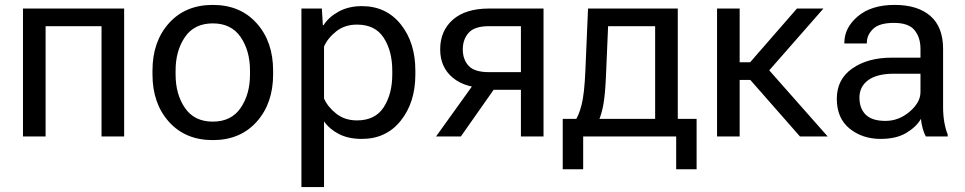

<svg xmlns="http://www.w3.org/2000/svg" viewBox="-20 -548 3876 771"><path d="M72.3 -513.7H478.5V0H387.7V-442.9H163.1V0H72.3Z M592.3 -249V-264.6Q592.3 -380.9 658.2 -454.6Q724.1 -528.3 834.5 -528.3Q944.8 -528.3 1010.7 -454.6Q1076.7 -380.9 1076.7 -264.6V-249Q1076.7 -132.8 1010.7 -59.1Q944.8 14.6 834.5 14.6Q724.1 14.6 658.2 -59.1Q592.3 -132.8 592.3 -249ZM685.1 -264.6V-249Q685.1 -169.4 722.7 -114.5Q760.3 -59.6 834.5 -59.6Q908.7 -59.6 946.3 -114.5Q983.9 -169.4 983.9 -249V-264.6Q983.9 -344.2 946.3 -399.2Q908.7 -454.1 834.5 -454.1Q760.3 -454.1 722.7 -399.2Q685.1 -344.2 685.1 -264.6Z M1190.4 203.1V-513.7H1272.5L1276.4 -446.8H1279.3Q1298.8 -478.5 1339.1 -501Q1379.4 -523.4 1433.1 -523.4Q1530.8 -523.4 1589.4 -450.2Q1647.9 -377 1647.9 -264.6V-249Q1647.9 -136.7 1589.4 -63.5Q1530.8 9.8 1433.1 9.8Q1379.4 9.8 1341.6 -9.5Q1303.7 -28.8 1281.2 -60.5V203.1ZM1281.2 -152.3Q1296.4 -118.2 1330.6 -91.3Q1364.7 -64.5 1413.6 -64.5Q1486.8 -64.5 1521 -117.7Q1555.2 -170.9 1555.2 -249V-264.6Q1555.2 -342.8 1521 -396Q1486.8 -449.2 1413.6 -449.2Q1364.7 -449.2 1330.6 -422.4Q1296.4 -395.5 1281.2 -361.3Z M1830.6 0H1731L1890.1 -221.7L1980.5 -213.4ZM2071.8 0V-187.5H1952.6L1943.8 -193.4Q1849.6 -193.4 1798.6 -235.6Q1747.6 -277.8 1747.6 -349.6Q1747.6 -424.3 1798.6 -469Q1849.6 -513.7 1943.8 -513.7H2162.6V0ZM1943.8 -258.3H2071.8V-442.9H1943.8Q1885.7 -442.9 1862.1 -416.5Q1838.4 -390.1 1838.4 -349.6Q1838.4 -309.1 1861.8 -283.7Q1885.3 -258.3 1943.8 -258.3Z M2695.3 131.8V0H2321.8V131.8H2239.7V-70.8H2777.3V131.8ZM2421.9 -442.9 2413.6 -249Q2410.6 -174.3 2403.8 -133.5Q2397 -92.8 2383.8 -62H2288.6Q2304.2 -83 2315.4 -127Q2326.7 -170.9 2330.6 -262.7L2341.3 -513.7H2701.7V0H2610.8V-442.9Z M3192.4 0 2987.8 -232.9 3043.5 -294.4 3303.7 0ZM2904.8 -297.9H2992.2L3180.2 -513.7H3286.6L3035.2 -227.1H2904.8ZM2950.2 -513.7V0H2859.4V-513.7Z M3340.3 -151.4Q3340.3 -229.5 3402.3 -272.9Q3464.4 -316.4 3560.1 -316.4H3676.3V-351.6Q3676.3 -397.9 3652.3 -427Q3628.4 -456.1 3569.8 -456.1Q3511.2 -456.1 3486.1 -431.9Q3460.9 -407.7 3460.9 -376V-373.5H3370.6V-376Q3370.6 -437 3425 -482.7Q3479.5 -528.3 3572.3 -528.3Q3665 -528.3 3716.1 -483.9Q3767.1 -439.5 3767.1 -351.6V-117.2Q3767.1 -85.4 3772 -57.4Q3776.9 -29.3 3785.6 -7.8V0H3697.8Q3690.9 -12.2 3685.3 -31.7Q3679.7 -51.3 3678.2 -70.8Q3660.2 -39.1 3619.9 -14.6Q3579.6 9.8 3516.1 9.8Q3442.9 9.8 3391.6 -31.7Q3340.3 -73.2 3340.3 -151.4ZM3431.2 -156.2Q3431.2 -112.3 3456.5 -87.4Q3481.9 -62.5 3535.6 -62.5Q3589.4 -62.5 3632.8 -99.6Q3676.3 -136.7 3676.3 -178.2V-252H3569.8Q3501.5 -252 3466.3 -226.1Q3431.2 -200.2 3431.2 -156.2Z"/></svg>

Font: RobotoFlex
Style: Regular
Weight: 400
Designer: Berlow after Robertson
Foundry: Google
Version: Version 2.136